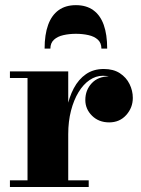

<svg xmlns="http://www.w3.org/2000/svg" viewBox="-20 -744 560 764"><path d="M236.5 -210Q236.5 -263 245.5 -309.8Q254.5 -356.5 273.5 -392.5Q292.5 -428.5 322.2 -449Q352 -469.5 393 -469.5Q431 -469.5 456.8 -452.8Q482.5 -436 495.5 -409.5Q508.5 -383 508.5 -354.5Q508.5 -315.5 482.2 -286.2Q456 -257 414.5 -257Q373 -257 346.2 -283.5Q319.5 -310 319.5 -346Q319.5 -385.5 345 -412.8Q370.5 -440 414 -440Q441.5 -440 462.5 -427.8Q483.5 -415.5 495.5 -396Q507.5 -376.5 507.5 -354.5H481Q481 -378 470 -398Q459 -418 438.5 -430.2Q418 -442.5 389.5 -442.5Q361.5 -442.5 336.5 -425.5Q311.5 -408.5 292.5 -377.2Q273.5 -346 262.5 -303.5Q251.5 -261 251.5 -210ZM251.5 -460V-26.5H333V0H19.5V-26.5H89.5V-433.5H19.5V-460ZM157.5 -550.5Q157.5 -606.5 171.5 -645Q185.5 -683.5 213.2 -703.5Q241 -723.5 282 -723.5Q323.5 -723.5 351.2 -703.5Q379 -683.5 392.8 -645Q406.5 -606.5 406.5 -550.5H383.5Q383.5 -573 369.5 -586Q355.5 -599 332.2 -604.2Q309 -609.5 282 -609.5Q255.5 -609.5 232.2 -604.2Q209 -599 194.8 -586Q180.5 -573 180.5 -550.5Z"/></svg>

Font: Bodoni Moda 9pt ExtraBold
Style: Regular
Weight: 800
Designer: Owen Earl
Foundry: indestructible type
Version: Version 2.005